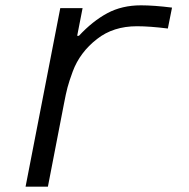

<svg xmlns="http://www.w3.org/2000/svg" viewBox="-20 -697 707 717"><path d="M491.5 -599Q403 -599 342.4 -551.4Q310.5 -526.7 287.8 -496.4Q265 -466.1 251.6 -430Q238.3 -393.9 232.1 -370.4Q225.9 -347 218.8 -309.2L158.9 0H75.5L205.1 -666.7H288.4L268.2 -563.2H274.7Q326.2 -618.5 380.9 -647.8Q435.5 -677.1 506.5 -677.1Q554.7 -677.1 622.4 -668.6L606.8 -590.5Q539.1 -599 491.5 -599Z"/></svg>

Font: TypoPRO Monoid
Style: Italic
Weight: 400
Width: 4
Italic angle: -11°
Monospace: yes
Version: Version 0.61